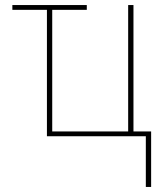

<svg xmlns="http://www.w3.org/2000/svg" viewBox="-20 -540 640 761"><path d="M558 201V0H166V-501H29V-520H324V-501H187V-19H488V-520H509V-19H579V201Z"/></svg>

Font: Iosevka SS04 Thin Extended
Style: Regular
Weight: 100
Width: 7
Monospace: yes
Designer: Belleve Invis
Foundry: Belleve Invis
Version: Version 19.0.0; ttfautohint (v1.8.4)